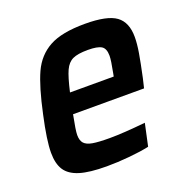

<svg xmlns="http://www.w3.org/2000/svg" viewBox="-101 -612 693 714"><g transform="rotate(-20 246.0 -255.0)"><path d="M26 -110Q26 -159 47 -254Q69 -357 93.5 -410.5Q118 -464 167 -491Q216 -518 308 -518Q396 -518 431 -492.5Q466 -467 466 -409Q466 -382 460 -346.5Q454 -311 442 -255L433 -217H152Q140 -157 140 -139Q140 -117 150 -106Q160 -95 183 -91Q206 -87 250 -87Q304 -87 392 -96L373 -8Q342 -1 294.5 3.5Q247 8 204 8Q136 8 97.5 -4Q59 -16 42.5 -41.5Q26 -67 26 -110ZM342 -297 344 -307Q354 -357 354 -375Q354 -404 338.5 -413.5Q323 -423 285 -423Q245 -423 225 -413.5Q205 -404 193.5 -379Q182 -354 169 -297Z"/></g></svg>

Font: Saira Semi Condensed Medium
Style: Italic
Weight: 500
Width: 4
Italic angle: -12°
Designer: Hector Gatti with collaboration of the Omnibus-Type team
Foundry: Omnibus-Type
Version: Version 1.001; ttfautohint (v1.8)